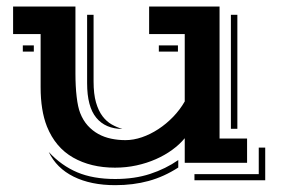

<svg xmlns="http://www.w3.org/2000/svg" viewBox="-20 -491 869 579"><path d="M121.6 -109.4Q111.8 -134.3 107.2 -163.6Q102.5 -192.9 102.5 -228V-388.2H19.5V-471.2H207.5V-269.5Q207.5 -230 211.2 -199Q214.8 -168 221.7 -150.4Q230.5 -127.9 244.6 -112.3Q258.8 -96.7 276.6 -86.9Q294.4 -77.1 315.2 -72.8Q335.9 -68.4 358.4 -68.4Q382.3 -68.4 408 -77.1Q433.6 -85.9 457.5 -101.6Q481.4 -117.2 502.2 -138.7Q522.9 -160.2 537.1 -185.1V-388.2H429.7V-471.2H642.1V-73.2H725.1V0H537.1V-74.2Q521.5 -55.2 499.3 -39.1Q477.1 -22.9 450 -11Q422.9 1 391.6 7.8Q360.4 14.6 326.7 14.6Q253.9 14.6 200.4 -15.9Q147 -46.4 121.6 -109.4ZM676.3 -446.3H695.8V-102.5H676.3ZM242.7 -446.3H262.2V-245.6Q262.2 -207.5 269.5 -182.1Q276.9 -156.7 289.1 -140.6Q301.3 -124.5 316.9 -115.7Q332.5 -106.9 349.1 -102.1Q297.9 -102.5 270.3 -136Q242.7 -169.4 242.7 -240.2ZM459 -354H516.6V-335.4H459ZM48.8 -354H82V-335.4H48.8ZM760.3 34.2V-45.9H779.8V52.7H566.4V34.2ZM127 -32.7Q165 8.3 212.9 28.6Q260.7 48.8 327.1 48.8Q386.2 48.8 432.9 33.4Q479.5 18.1 517.6 -8.3V14.2Q474.6 42 428.2 54.7Q381.8 67.4 327.6 67.4Q253.9 67.4 202.1 41.7Q150.4 16.1 127 -32.7Z"/></svg>

Font: Vast Shadow
Style: Regular
Weight: 400
Designer: Nicole Fally
Foundry: Nicole Fally
Version: Version 1.002